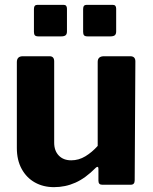

<svg xmlns="http://www.w3.org/2000/svg" viewBox="-20 -762 632 792"><path d="M273.8 -100.7Q304.8 -100.7 332.2 -117.3Q359.6 -133.9 383 -160.1V-506.7Q383 -530 409.1 -530H517.3Q538.4 -530 538.4 -508.9L535.6 -18.3Q535.6 0 519.7 0H401.1Q386 0 386 -16.6V-66.3Q386 -72 383.1 -73.4Q380.1 -74.7 375.1 -70Q332.8 -27.1 291.2 -8.6Q249.7 10 202.8 10Q158.7 10 124.2 -9.2Q89.7 -28.4 69.6 -64.8Q49.5 -101.1 49.5 -151.3V-505.7Q49.5 -530 74.2 -530H184.5Q203.5 -530 203.5 -508.9V-173.3Q203.5 -140.2 222.5 -120.4Q241.4 -100.7 273.8 -100.7ZM256.2 -726.3V-632.5Q256.2 -621.2 250.7 -616.6Q245.1 -611.9 232.1 -611.9H138.9Q127.6 -611.9 123.8 -616.4Q120 -620.9 120 -630.5V-724.9Q120 -742 134 -742H242.3Q256.2 -742 256.2 -726.3ZM459.2 -726.3V-632.5Q459.2 -621.2 453.6 -616.6Q448 -611.9 435 -611.9H341.8Q330.5 -611.9 326.7 -616.4Q322.9 -620.9 322.9 -630.5V-724.9Q322.9 -742 336.9 -742H445.2Q459.2 -742 459.2 -726.3Z"/></svg>

Font: Libre Franklin Thin
Style: Regular
Weight: 100
Designer: Pablo Impallari, Rodrigo Fuenzalida, Nhung Nguyen
Foundry: Impallari Type
Version: Version 3.000